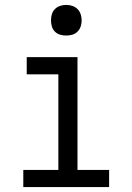

<svg xmlns="http://www.w3.org/2000/svg" viewBox="-20 -763 540 783"><path d="M75 0V-70H218V-460H89V-530H296V-70H425V0ZM250 -618Q237 -618 225 -621.5Q213 -625 204 -634Q195 -643 191.5 -655Q188 -667 188 -680Q188 -693 191.5 -705Q195 -717 204 -726Q213 -735 225 -739Q237 -743 250 -743Q263 -743 275 -739Q287 -735 296 -726Q305 -717 309 -705Q313 -693 313 -680Q313 -667 309 -655Q305 -643 296 -634Q287 -625 275 -621.5Q263 -618 250 -618Z"/></svg>

Font: iosevka_custom_sans_ss08
Style: Regular
Weight: 400
Designer: Belleve Invis
Foundry: Belleve Invis
Version: Version 10.3.0; ttfautohint (v1.8.3)